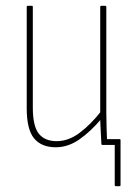

<svg xmlns="http://www.w3.org/2000/svg" viewBox="-20 -499 460 661"><path d="M378 142Q377 142 376 141Q375 140 375 138V0H332L344 -20H392Q395 -20 395 -17V138Q395 142 392 142ZM172 8Q123 8 97.5 -22.5Q72 -53 72 -126V-475Q72 -479 76 -479H90Q93 -479 93 -475V-128Q93 -65 113.5 -39Q134 -13 175 -13Q216 -13 254.5 -42Q293 -71 329 -117L330 -91Q291 -45 252.5 -18.5Q214 8 172 8ZM333 0Q329 0 329 -4Q328 -29 326.5 -54Q325 -79 325 -99V-105V-475Q325 -479 328 -479H342Q346 -479 346 -475V-111Q346 -83 347 -56Q348 -29 349 -4Q349 0 345 0Z"/></svg>

Font: Sofia Sans Condensed Thin
Style: Regular
Weight: 250
Version: Version 4.100